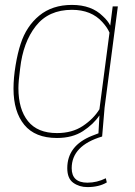

<svg xmlns="http://www.w3.org/2000/svg" viewBox="-20 -556 550 782"><path d="M212 -14Q274 -14 317.5 -43Q361 -72 385 -111L426 -423Q417 -444 397 -466Q352 -516 273 -516Q178 -516 126 -450Q74 -384 62 -277Q55 -224 55 -197Q55 -111 94 -62.5Q133 -14 212 -14ZM336 206Q303 206 278.5 188.5Q254 171 254 129Q254 37 355 -3L381 -13L385 -86Q361 -50 318 -22Q275 6 212 6Q123 6 79 -47.5Q35 -101 35 -195Q35 -239 43.5 -290Q52 -341 64 -377Q87 -449 140 -492.5Q193 -536 273 -536Q353 -536 399 -490Q419 -472 429 -452L439 -530H460L406 -118L396 0Q272 37 272 129Q272 188 336 188Q375 188 411 170L415 187Q383 206 336 206Z"/></svg>

Font: Tanohe Sans Thin
Style: Italic
Weight: 100
Designer: Village Type and Design LLC & Cristiano Sobral
Foundry: Cooper Hewitt Smithsonian Design Museum
Version: Version 1.00;September 29, 2021;FontCreator 13.0.0.2655 64-b